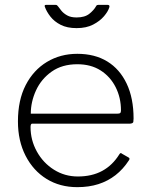

<svg xmlns="http://www.w3.org/2000/svg" viewBox="-20 -762 618 792"><path d="M106 -238Q106 -184 132 -137Q158 -90 202.5 -62Q247 -34 301 -34Q359 -34 401.5 -57Q444 -80 472 -125Q475 -130 477.5 -130.5Q480 -131 483 -128L511 -112Q517 -108 512 -101Q488 -64 456.5 -39.5Q425 -15 386 -2.5Q347 10 299 10Q227 10 172 -24Q117 -58 85.5 -119.5Q54 -181 54 -261Q54 -349 86 -411Q118 -473 173.5 -506.5Q229 -540 299 -540Q371 -540 422.5 -508.5Q474 -477 502.5 -417Q531 -357 531 -273Q531 -266 530 -259.5Q529 -253 517 -252H113Q109 -252 107.5 -248Q106 -244 106 -238ZM462 -293Q473 -293 476 -296Q479 -299 479 -307Q479 -359 457 -402.5Q435 -446 395 -471.5Q355 -497 299 -497Q236 -497 193 -466.5Q150 -436 128.5 -389Q107 -342 107 -293ZM423 -742Q434 -742 431 -732Q426 -715 409 -695Q392 -675 364 -660.5Q336 -646 296 -646Q257 -646 230.5 -659.5Q204 -673 188 -693.5Q172 -714 165 -734Q164 -736 164.5 -739Q165 -742 170 -742H207Q213 -742 215 -740.5Q217 -739 220 -735Q225 -728 233.5 -717.5Q242 -707 257 -698.5Q272 -690 296 -690Q330 -690 349 -705.5Q368 -721 376 -736Q378 -740 380.5 -741Q383 -742 386 -742Z"/></svg>

Font: Libre Franklin Thin ExtraLight
Style: Regular
Weight: 250
Version: Version 3.000